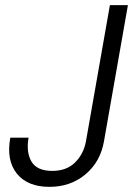

<svg xmlns="http://www.w3.org/2000/svg" viewBox="-20 -719 539 746"><path d="M314 -170 407 -699H477L384 -170Q370 -90 312 -41.5Q254 7 172 7Q87 7 45.5 -44.5Q4 -96 20 -184H91Q81 -127 102.5 -91Q124 -55 183 -55Q239 -55 272 -88Q305 -121 314 -170Z"/></svg>

Font: Poppins Light
Style: Italic
Weight: 300
Italic angle: -10°
Designer: Ninad Kale (Devanagari), Jonny Pinhorn (Latin)
Foundry: Indian Type Foundry
Version: Version 3.200;PS 1.000;hotconv 16.6.54;makeotf.lib2.5.65590